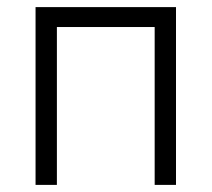

<svg xmlns="http://www.w3.org/2000/svg" viewBox="-20 -520 595 540"><path d="M475 0H415V-444H140V0H80V-500H475Z"/></svg>

Font: Bellota
Style: Regular
Weight: 400
Designer: Kemie Guaida
Foundry: Kemie Guaida
Version: Version 4.001